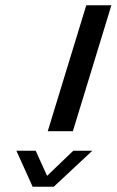

<svg xmlns="http://www.w3.org/2000/svg" viewBox="-20 -706 441 726"><path d="M401.2 -686H306.2L160.6 -210H255.6ZM158 -41 115 -136H42L103.4 0H183.4L329 -136H257Z"/></svg>

Font: Din Kursivschrift
Style: Condensed Italic Polish
Weight: 400
Version: Version 1.07